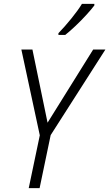

<svg xmlns="http://www.w3.org/2000/svg" viewBox="-20 -969 563 989"><path d="M128 0 185 -272 90 -714H147L225 -337L460 -714H523L241 -273L184 0ZM281 -798Q313 -831 347.5 -873.5Q382 -916 402 -949H466V-941Q451 -921 425 -892.5Q399 -864 369.5 -836Q340 -808 316 -789H281Z"/></svg>

Font: Noto Sans SemiCondensed Light
Style: Italic
Weight: 300
Width: 4
Italic angle: -12°
Designer: Monotype Design Team
Foundry: Monotype Imaging Inc.
Version: Version 2.013; ttfautohint (v1.8.4.7-5d5b)